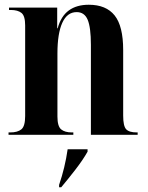

<svg xmlns="http://www.w3.org/2000/svg" viewBox="-20 -568 622 809"><path d="M16 0V-10H23Q54 -10 70 -23Q86 -36 86 -79V-461Q86 -501 70.5 -513.5Q55 -526 25 -526H18V-536H221V-449H223Q237 -500 270 -524Q303 -548 354 -548Q427 -548 463 -503Q499 -458 499 -357V-81Q499 -37 511.5 -23.5Q524 -10 556 -10H560V0H363V-379Q363 -452 349.5 -484.5Q336 -517 303 -517Q263 -517 242.5 -472Q222 -427 222 -342V-77Q222 -36 237.5 -23Q253 -10 283 -10H289V0ZM229 211Q254 138 265 61H349V71Q330 105 297.5 147Q265 189 238 221H229Z"/></svg>

Font: Noto Serif Display Condensed
Style: Bold
Weight: 700
Width: 3
Designer: Monotype Design Team
Foundry: Monotype Imaging Inc.
Version: Version 2.009